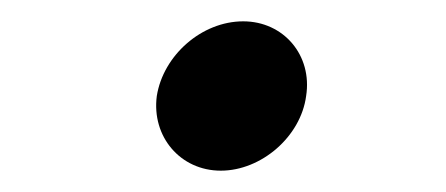

<svg xmlns="http://www.w3.org/2000/svg" viewBox="-20 -362 418 180"><path d="M187 -202C225 -202 262 -234 267 -272C273 -310 246 -342 208 -342C169 -342 133 -310 127 -272C122 -234 149 -202 187 -202Z"/></svg>

Font: Mluvka Bold
Style: Italic
Weight: 700
Italic angle: -8°
Designer: Modified by Jiří Krblich, Original typeface by Gumpita Rahayu
Foundry: Gumpita Rahayu & Jiří Krblich
Version: Version 2.000;Glyphs 3.1.1 (3134)